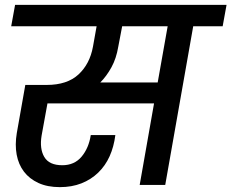

<svg xmlns="http://www.w3.org/2000/svg" viewBox="-20 -760 951 789"><path d="M466 -568Q458 -520 438 -483.5Q418 -447 392 -421H628L669 -652H482ZM42 -740H911L895 -652H774L659 0H554L613 -335H175L151 -203Q142 -149 162 -115Q182 -81 236 -81Q286 -81 315.5 -116.5Q345 -152 353 -205H454Q448 -157 430.5 -118Q413 -79 383.5 -50.5Q354 -22 314.5 -6.5Q275 9 226 9Q175 9 138 -8Q101 -25 78.5 -54.5Q56 -84 48.5 -124.5Q41 -165 49 -213L84 -411H172Q256 -411 302.5 -454Q349 -497 362 -568L377 -652H26Z"/></svg>

Font: SVN-Poppins Medium
Style: Italic
Weight: 500
Italic angle: -10°
Designer: Ninad Kale (Devanagari), Jonny Pinhorn (Latin)
Foundry: Indian Type Foundry
Version: Version 3.002 2017; ttfautohint (v1.8.3)